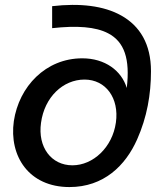

<svg xmlns="http://www.w3.org/2000/svg" viewBox="-20 -747 653 777"><path d="M261 10C400 10 488 -77 535 -183C575 -273 591 -365 591 -459C591 -569 546 -642 471 -684C400 -724 303 -735 191 -722V-633C291 -644 367 -639 418 -612C483 -578 507 -509 493 -391C472 -461 405 -511 313 -511C165 -511 57 -397 36 -257C16 -115 97 10 261 10ZM273 -78C188 -78 132 -151 146 -250C160 -354 235 -425 322 -425C408 -425 463 -350 449 -251C435 -151 357 -78 273 -78Z"/></svg>

Font: FIGSv2-sans-serif SmBold Italic
Style: Regular
Weight: 600
Italic angle: -12°
Designer: Matt McInerney, Pablo Impallari, Rodrigo Fuenzalida
Foundry: Matt McInerney, Pablo Impallari, Rodrigo Fuenzalida
Version: Version 4.020;hotconv 1.0.109;makeotfexe 2.5.65596